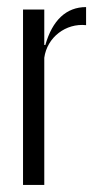

<svg xmlns="http://www.w3.org/2000/svg" viewBox="-20 -522 278 542"><path d="M45 -495V0H105V-359C113 -417 166 -457 223 -451V-502C167 -502 128 -465 108 -395H105V-495Z"/></svg>

Font: Moniqa Display
Style: Regular
Weight: 400
Designer: Rajesh Rajput
Foundry: Rajesh Rajput
Version: Version 1.000